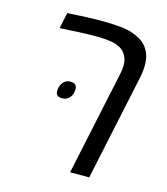

<svg xmlns="http://www.w3.org/2000/svg" viewBox="-99 -718 694 796"><g transform="rotate(15 248.0 -320.0)"><path d="M275.4 0 370.6 -447.8Q375 -467.8 375 -485.8Q375 -502.9 370.4 -515.6Q365.7 -528.3 357.9 -538.1Q351.6 -546.9 341.6 -552.7Q331.5 -558.6 320.3 -562.5Q305.2 -567.9 281.5 -570.1Q257.8 -572.3 238.8 -572.3Q202.1 -572.3 168 -570.8Q133.8 -569.3 78.6 -565.9L93.3 -634.3Q136.7 -637.2 171.6 -638.7Q206.5 -640.1 232.4 -640.1Q294.4 -640.1 334.7 -634.8Q375 -629.4 408.2 -609.4Q425.3 -599.6 436.3 -585.2Q447.3 -570.8 453.6 -553.2Q457.5 -542 458.7 -530.3Q460 -518.6 460 -506.8Q460 -481.4 452.6 -447.8L357.4 0ZM163.6 -287.6Q136.2 -287.6 136.2 -311Q136.2 -332.5 147.7 -347.9Q159.2 -363.3 179.7 -363.3Q208 -363.3 208 -338.4Q208 -316.4 195.8 -302Q183.6 -287.6 163.6 -287.6Z"/></g></svg>

Font: Open Sans
Style: Italic
Weight: 400
Italic angle: -12°
Designer: Monotype Design Team
Foundry: Monotype Imaging Inc.
Version: Version 3.000; ttfautohint (v1.8.4)